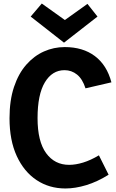

<svg xmlns="http://www.w3.org/2000/svg" viewBox="-20 -1052 660 1089"><path d="M541 -171 596 -61Q532 -21 469.5 -2Q407 17 351 17Q259 17 187.5 -30.5Q116 -78 75 -167Q34 -256 34 -381Q34 -483 59.5 -559Q85 -635 129 -685Q173 -735 229 -760Q285 -785 347 -785Q450 -785 518 -734Q586 -683 612 -585L465 -551Q448 -604 417 -629Q386 -654 346 -654Q276 -654 234.5 -585Q193 -516 193 -382Q193 -250 241.5 -183.5Q290 -117 372 -117Q409 -117 451.5 -130Q494 -143 541 -171ZM154 -958 217 -1032 357 -932H339L476 -1030L533 -958L343 -810Z"/></svg>

Font: Yaldevi ExtraLight
Style: Regular
Weight: 200
Designer: Sol Matas, Rajitha Manaperi, Kosala Senevirathne
Foundry: Mooniak
Version: Version 1.100